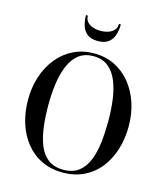

<svg xmlns="http://www.w3.org/2000/svg" viewBox="-139 -1084 1036 1199"><g transform="rotate(15 378.5 -484.0)"><path d="M379 10Q302 10 241.5 -19.5Q181 -49 139 -102Q97 -155 75.2 -224.8Q53.5 -294.5 53.5 -375Q53.5 -455.5 76.5 -525.2Q99.5 -595 142.5 -648Q185.5 -701 245.5 -730.5Q305.5 -760 379 -760Q452.5 -760 512.2 -730.5Q572 -701 615 -648Q658 -595 681 -525.2Q704 -455.5 704 -375Q704 -294.5 682.2 -224.8Q660.5 -155 618.8 -102Q577 -49 516.5 -19.5Q456 10 379 10ZM379 -8Q440.5 -8 478.8 -38.2Q517 -68.5 537.5 -120.5Q558 -172.5 565.2 -238.5Q572.5 -304.5 572.5 -375Q572.5 -445.5 563.8 -511.5Q555 -577.5 533.8 -629.5Q512.5 -681.5 474.8 -711.8Q437 -742 379 -742Q321 -742 283.2 -711.8Q245.5 -681.5 224 -629.5Q202.5 -577.5 193.5 -511.5Q184.5 -445.5 184.5 -375Q184.5 -304.5 192.2 -238.5Q200 -172.5 220.2 -120.5Q240.5 -68.5 279 -38.2Q317.5 -8 379 -8ZM378.5 -840Q334.5 -840 310 -859.5Q285.5 -879 276 -910.5Q266.5 -942 266.5 -977.5H278.5Q278.5 -953.5 292.2 -937.5Q306 -921.5 329 -913.8Q352 -906 378.5 -906Q405.5 -906 428.8 -913.8Q452 -921.5 465.8 -937.5Q479.5 -953.5 479.5 -977.5H492Q492 -942 482.2 -910.5Q472.5 -879 447.8 -859.5Q423 -840 378.5 -840Z"/></g></svg>

Font: Bodoni Moda Medium
Style: Regular
Weight: 500
Designer: Owen Earl
Foundry: indestructible type
Version: Version 2.005